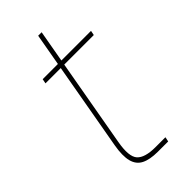

<svg xmlns="http://www.w3.org/2000/svg" viewBox="-217 -729 781 781"><g transform="rotate(-45 173.0 -339.0)"><path d="M85 -142 180 -678H200L105 -142Q92 -69 114 -44.5Q136 -20 197 -20H254L250 0H191Q145 0 118.5 -13.5Q92 -27 84 -58.5Q76 -90 85 -142ZM342 -520H64L68 -540H346Z"/></g></svg>

Font: Poppins Variable
Style: Italic
Weight: 100
Italic angle: -10°
Designer: Jonny Pinhorn
Foundry: Indian Type Foundry
Version: Version 6.000